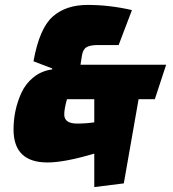

<svg xmlns="http://www.w3.org/2000/svg" viewBox="-20 -645 704 780"><path d="M363 115V-21Q242 15 173 15Q35 15 35 -119Q35 -198 67 -268Q84 -305 116 -331Q148 -357 192 -363V-367L116 -396Q140 -529 193.5 -577Q247 -625 336 -625Q425 -625 516 -604L462 -462H378Q347 -462 332 -453.5Q317 -445 313 -420L307 -382H655L609 -242H543L483 100ZM293 -143Q329 -143 363 -148V-242H252Q241 -202 241 -180Q241 -143 293 -143Z"/></svg>

Font: Changa One
Style: Italic
Weight: 400
Italic angle: -12°
Designer: Eduardo Rodriguez Tunni
Foundry: Eduardo Rodriguez Tunni
Version: Version 1.003